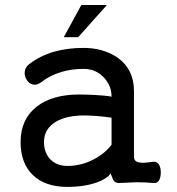

<svg xmlns="http://www.w3.org/2000/svg" viewBox="-20 -731 707 769"><path d="M412.1 -23.4 422.9 -36.1 428.7 -22.5Q432.6 -9.8 436.5 -5.9Q443.4 2 457 2Q496.1 0 525.4 -1Q566.4 -1 594.7 2Q608.4 3.9 617.2 -8.8Q624 -21.5 624 -40Q624 -58.6 617.2 -71.3Q608.4 -85 594.7 -83H591.8Q552.7 -77.1 539.1 -80.1Q516.6 -83 516.6 -103.5V-365.2Q516.6 -457 445.3 -503.9Q389.6 -539.1 314.5 -539.1Q251 -539.1 198.2 -524.4Q140.6 -507.8 97.7 -474.6Q81.1 -462.9 79.1 -443.4Q77.1 -426.8 86.9 -411.1Q95.7 -396.5 111.3 -392.6Q127.9 -388.7 144.5 -401.4Q179.7 -428.7 224.6 -442.4Q266.6 -455.1 314.5 -455.1Q365.2 -455.1 397.5 -418.9Q426.8 -386.7 426.8 -343.8Q402.3 -348.6 359.4 -350.6Q322.3 -352.5 297.9 -352.5Q190.4 -352.5 127.9 -304.7Q62.5 -253.9 62.5 -162.1Q62.5 -78.1 110.4 -31.2Q159.2 17.6 250 17.6Q307.6 17.6 351.6 4.9Q390.6 -5.9 412.1 -24.4ZM426.8 -151.4Q400.4 -116.2 355.5 -92.8Q305.7 -66.4 250 -66.4Q207 -66.4 180.7 -93.8Q156.2 -120.1 156.2 -162.1Q156.2 -206.1 189.5 -233.4Q232.4 -268.6 318.4 -268.6Q333 -268.6 365.2 -266.6Q398.4 -263.7 426.8 -259.8ZM408.2 -710.9H305.7L235.4 -582H293Z"/></svg>

Font: Gungsuh
Style: Regular
Weight: 400
Version: Version 2.21